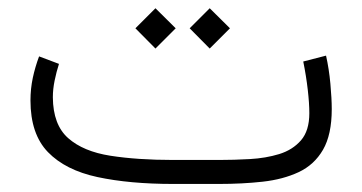

<svg xmlns="http://www.w3.org/2000/svg" viewBox="-20 -457 900 477"><path d="M523.9 0H410.2Q301.8 0 222.2 -17.1Q142.6 -34.2 99.1 -79.1Q55.7 -124 55.7 -207.5Q55.7 -236.3 61.5 -263.7Q67.4 -291 77.1 -316.9L126.5 -298.3Q120.1 -278.3 115.7 -256.8Q111.3 -235.4 111.3 -215.3Q111.8 -147 149.4 -113.8Q187 -80.6 254.2 -70.1Q321.3 -59.6 410.2 -59.6H524.4Q561.5 -59.6 600.8 -61.8Q640.1 -64 673.6 -74.2Q707 -84.5 727.8 -108.4Q748.5 -132.3 748.5 -175.8Q748.5 -200.2 744.6 -234.1Q740.7 -268.1 733.4 -304.2L790 -318.8Q797.4 -286.1 800.8 -249Q804.2 -211.9 804.2 -186Q804.2 -122.6 782.5 -85Q760.7 -47.4 721.9 -29.3Q683.1 -11.2 632.6 -5.6Q582 0 523.9 0ZM501 -436.5 551.3 -386.7 501 -336.4 451.2 -386.7ZM366.2 -436.5 416.5 -386.7 366.2 -336.4 316.4 -386.7Z"/></svg>

Font: Vazirmatn FD NL ExtraLight
Style: Regular
Weight: 200
Designer: Saber Rastikerdar
Foundry: Saber Rastikerdar
Version: Version 33.003